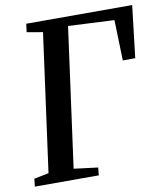

<svg xmlns="http://www.w3.org/2000/svg" viewBox="-83 -812 758 881"><g transform="rotate(-10 296.0 -371.5)"><path d="M8 0 12 -36 80.5 -50 168 -691.5 94 -704.5 99 -743H592.5L564 -500.5L506 -500L500.5 -689L286 -699.5L197.5 -50L309.5 -36L306 0Z"/></g></svg>

Font: Merriweather 48pt Medium
Style: Italic
Weight: 500
Italic angle: -7.8°
Version: Version 2.101